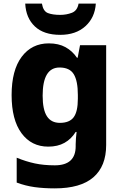

<svg xmlns="http://www.w3.org/2000/svg" viewBox="-20 -798 678 1058"><path d="M249 -559Q303 -559 341 -538Q379 -517 404 -480H408L421 -549H565V1Q565 118 494.5 179Q424 240 282 240Q220 240 170 233Q120 226 72 208V71Q123 92 172 102.5Q221 113 282 113Q397 113 397 8V-3Q397 -17 398.5 -35.5Q400 -54 402 -71H397Q373 -32 335.5 -11Q298 10 246 10Q153 10 98.5 -64Q44 -138 44 -274Q44 -411 99.5 -485Q155 -559 249 -559ZM308 -426Q215 -426 215 -271Q215 -194 238.5 -157.5Q262 -121 310 -121Q363 -121 386 -152Q409 -183 409 -254V-275Q409 -352 386.5 -389Q364 -426 308 -426ZM508 -778Q503 -701 450.5 -653.5Q398 -606 312 -606Q221 -606 172 -652.5Q123 -699 119 -778H211Q218 -736 244 -726Q270 -716 312 -716Q346 -716 376 -727.5Q406 -739 413 -778Z"/></svg>

Font: Noto Sans Sinhala UI ExtraBold
Style: Regular
Weight: 800
Designer: Jelle Bosma - Monotype Design Team
Foundry: Monotype Imaging Inc.
Version: Version 2.006; ttfautohint (v1.8.4.7-5d5b)